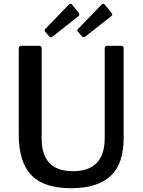

<svg xmlns="http://www.w3.org/2000/svg" viewBox="-20 -984 753 1014"><path d="M356 10Q211 10 145 -59.5Q79 -129 79 -273V-726Q79 -742 92 -742H187Q200 -742 200 -727V-252Q200 -80 365 -80Q533 -80 533 -255V-727Q533 -742 545 -742H621Q633 -742 633 -728V-256Q633 -117 563 -53.5Q493 10 356 10ZM394 -919Q399 -912 399 -907Q399 -901 391 -896L259 -792Q251 -787 247 -787Q243 -787 239 -793L220 -815Q211 -824 219 -831L345 -961Q348 -964 352 -964Q357 -964 360 -960ZM567 -919Q573 -911 573 -907Q573 -902 564 -896L432 -792Q424 -787 421 -787Q417 -787 412 -793L393 -815Q384 -824 392 -831L518 -961Q521 -964 525 -964Q530 -964 533 -960Z"/></svg>

Font: Libre Franklin Medium
Style: Regular
Weight: 500
Designer: Pablo Impallari, Rodrigo Fuenzalida
Foundry: Impallari Type
Version: Version 1.002; ttfautohint (v1.5)